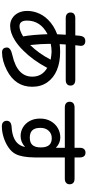

<svg xmlns="http://www.w3.org/2000/svg" viewBox="536 -1372 929 2040"><g transform="rotate(90 1000.0 -351.5)"><path d="M448.2 -521.5Q487.3 -526.4 532.2 -526.4Q640.6 -526.4 723.6 -492.2Q807.6 -457 854.5 -389.6Q901.4 -322.3 901.4 -229.5Q901.4 -50.8 726.6 39.1Q626 90.8 535.2 90.8Q510.7 90.8 497.6 77.6Q484.4 64.5 484.4 38.1Q484.4 -1 564.5 -18.6Q685.5 -45.9 742.2 -102.5Q793.9 -154.3 793.9 -230.5Q793.9 -335 700.2 -389.6Q700.2 -389.6 700.2 -388.7Q619.1 -236.3 515.6 -133.8Q462.9 -80.1 408.2 -45.9Q327.1 4.9 253.9 4.9Q209 4.9 172.9 -18.1Q136.7 -41 116.2 -81.5Q95.7 -122.1 95.7 -175.8Q95.7 -229.5 113.3 -278.3Q135.7 -344.7 189.5 -398.4Q250 -460 343.8 -495.1L346.7 -553.7L348.6 -585.9H172.9Q140.6 -585.9 126 -601.6Q112.3 -614.3 112.3 -636.7Q112.3 -659.2 125 -671.9Q140.6 -687.5 172.9 -687.5H355.5Q358.4 -737.3 363.3 -754.9Q368.2 -770.5 377 -780.3Q391.6 -793.9 416 -793.9Q447.3 -793.9 460 -773.4Q466.8 -762.7 466.8 -746.1V-745.1L460 -687.5H828.1Q874 -687.5 885.7 -656.2Q888.7 -647.5 888.7 -636.7Q888.7 -614.3 876 -601.6Q860.4 -585.9 828.1 -585.9H452.1ZM445.3 -414.1Q445.3 -323.2 458 -208Q547.9 -299.8 613.3 -425.8Q553.7 -435.5 530.3 -435.5Q488.3 -435.5 445.3 -426.8ZM342.8 -392.6Q198.2 -318.4 198.2 -173.8Q198.2 -128.9 217.8 -109.4Q232.4 -94.7 260.7 -94.7Q301.8 -94.7 366.2 -132.8Q348.6 -231.4 342.8 -392.6Z M1074.2 -664.1Q1089.8 -679.7 1122.1 -679.7H1549.8V-735.4Q1549.8 -767.6 1565.4 -782.2Q1578.1 -795.9 1601.6 -795.9Q1624 -795.9 1636.7 -783.2Q1652.3 -767.6 1652.3 -735.4V-679.7H1877.9Q1918.9 -679.7 1931.6 -654.3Q1937.5 -642.6 1937.5 -627.9Q1937.5 -604.5 1923.8 -591.8Q1909.2 -576.2 1877.9 -576.2H1652.3V-252Q1650.4 -124 1618.2 -57.6Q1596.7 -12.7 1547.4 21.5Q1498 55.7 1438 74.2Q1377.9 92.8 1322.3 92.8Q1292 92.8 1277.3 78.1Q1262.7 63.5 1262.7 42Q1262.7 -5.9 1326.2 -10.7Q1445.3 -17.6 1499 -71.3Q1532.2 -104.5 1541 -154.3Q1490.2 -106.4 1424.8 -106.4Q1375 -106.4 1332.5 -131.8Q1290 -157.2 1264.6 -204.1Q1239.3 -251 1239.3 -313.5Q1239.3 -377.9 1267.1 -426.8Q1294.9 -475.6 1340.8 -502Q1386.7 -528.3 1440.4 -528.3Q1500 -528.3 1549.8 -481.4V-576.2H1122.1Q1089.8 -576.2 1074.2 -591.8Q1060.5 -605.5 1060.5 -627.9Q1060.5 -650.4 1074.2 -664.1ZM1337.9 -316.4Q1337.9 -244.1 1379.9 -218.8Q1403.3 -204.1 1442.4 -204.1Q1492.2 -204.1 1517.6 -229.5Q1545.9 -257.8 1545.9 -321.3Q1545.9 -384.8 1517.6 -413.1Q1493.2 -437.5 1447.3 -437.5Q1399.4 -437.5 1368.7 -404.3Q1337.9 -371.1 1337.9 -316.4Z"/></g></svg>

Font: FakePearl
Style: SemiBold
Weight: 400
Version: Version 1.2